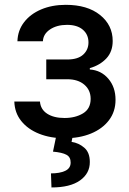

<svg xmlns="http://www.w3.org/2000/svg" viewBox="-20 -573 546 811"><path d="M40.5 -144.2H148.8Q151.3 -110.8 179.3 -92.7Q207.4 -74.6 252.5 -74.6Q298.3 -74.6 330.6 -94.1Q362.9 -113.6 362.9 -155.5Q362.9 -192.5 336.1 -215.4Q309.3 -238.3 263.8 -238.3H175.4V-321.7H263.8Q308.9 -321.7 331.3 -342.2Q353.7 -362.6 353.7 -393.8Q353.7 -427.2 329.9 -447.6Q306.1 -468 263.1 -468Q220.2 -468 191.4 -448.7Q162.6 -429.3 161.2 -398.8H53.6Q55 -444.6 81.7 -479.2Q108.3 -513.8 153.9 -533.2Q199.6 -552.6 257.8 -552.6Q349.1 -552.6 402.5 -509.8Q456 -467 456 -399.9Q456 -354.8 429.2 -326.2Q402.3 -297.6 359.4 -285.2V-279.5Q407 -276.3 437.5 -240.6Q468 -204.9 468 -151.6Q468 -101.6 440.3 -65.2Q412.6 -28.8 364.2 -8.9Q315.7 11 253.6 11Q193.2 11 145.4 -8Q97.7 -27 69.8 -61.8Q41.9 -96.6 40.5 -144.2ZM218.4 -2.8H288L282.3 26.3Q312.9 30.9 336.1 51Q359.4 71 359.4 111.2Q359.7 159.4 318 189.1Q276.3 218.8 197.4 218.8L195.3 159.4Q232.2 159.4 255.1 148.8Q278.1 138.1 278.4 114.3Q278.8 90.6 260.8 80.8Q242.9 71 203.8 67.5Z"/></svg>

Font: Inter UI Medium
Style: Regular
Weight: 500
Designer: Rasmus Andersson
Foundry: rsms
Version: 3.2;8d6f07862